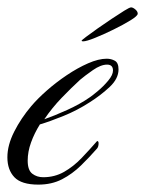

<svg xmlns="http://www.w3.org/2000/svg" viewBox="-28 -493 393 520"><path d="M76 7Q30 7 11 -13Q-8 -33 -8 -67Q-8 -100 10.5 -136.5Q29 -173 57 -206Q74 -226 99 -248Q124 -270 153 -289.5Q182 -309 210.5 -321.5Q239 -334 261 -334Q273 -334 283 -328.5Q293 -323 293 -305Q293 -280 269 -257.5Q245 -235 215 -216Q181 -194 144 -179Q107 -164 80 -156Q65 -132 56 -107Q47 -82 47 -58Q47 -32 59.5 -22.5Q72 -13 89 -13Q120 -13 145.5 -27.5Q171 -42 193 -65Q215 -88 235 -111Q239 -111 239 -105Q239 -96 235 -91Q215 -68 191.5 -45Q168 -22 140 -7.5Q112 7 76 7ZM92 -170Q118 -179 153.5 -195Q189 -211 216 -230Q222 -234 237 -246.5Q252 -259 265 -274.5Q278 -290 278 -302Q278 -318 262 -318Q245 -318 223.5 -303Q202 -288 189 -277Q165 -255 139 -228Q113 -201 92 -170ZM197 -381Q193 -381 193 -383Q193 -384 205.5 -393.5Q218 -403 236.5 -416Q255 -429 274.5 -442Q294 -455 308.5 -464Q323 -473 327 -473Q332 -473 338.5 -467.5Q345 -462 345 -456Q345 -450 325.5 -438Q306 -426 279.5 -413Q253 -400 229.5 -390.5Q206 -381 197 -381Z"/></svg>

Font: Luxurious Script
Style: Regular
Weight: 400
Designer: Robert E. Leuschke
Foundry: Robert E. Leuschke
Version: Version 1.010; ttfautohint (v1.8.3)